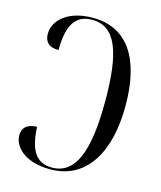

<svg xmlns="http://www.w3.org/2000/svg" viewBox="-110 -804 749 895"><g transform="rotate(15 264.0 -357.0)"><path d="M217 10C388 10 480 -138 480 -366C480 -589 399 -724 227 -724C114 -724 43 -668 43 -597C43 -561 63 -537 111 -537C111 -657 146 -714 227 -714C342 -714 383 -597 383 -363C383 -119 335 0 222 0C144 0 112 -57 107 -166C57 -164 37 -142 37 -106C37 -55 89 10 217 10Z"/></g></svg>

Font: Noto Serif Display Condensed
Style: Regular
Weight: 400
Width: 3
Designer: Monotype Design Team
Foundry: Monotype Imaging Inc.
Version: Version 2.009